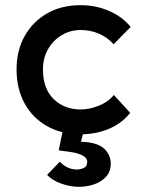

<svg xmlns="http://www.w3.org/2000/svg" viewBox="-20 -502 567 742"><path d="M420 -135 483 -66Q451 -25 400.5 -4Q350 17 292 17Q217 17 161 -15Q105 -47 74.5 -103.5Q44 -160 44 -233Q44 -307 75.5 -363Q107 -419 162.5 -450.5Q218 -482 292 -482Q349 -482 400 -460.5Q451 -439 485 -398L419 -331Q395 -358 362 -372Q329 -386 292 -386Q252 -386 219 -366.5Q186 -347 166 -312.5Q146 -278 146 -233Q146 -160 187 -119.5Q228 -79 292 -79Q326 -79 362 -93.5Q398 -108 420 -135ZM285 220Q253 220 218 208Q183 196 162 174L211 123Q240 153 277 153Q291 153 304 147Q317 141 317 124Q317 108 298.5 98.5Q280 89 250 85L207 79L227 -20H309L293 46Q311 46 328 49Q369 56 388.5 78.5Q408 101 408 130Q408 162 389 182Q370 202 342 211Q314 220 285 220Z"/></svg>

Font: Kreadon Light
Style: Bold
Weight: 600
Designer: Reiya WATANABE
Foundry: StudioGnu
Version: Version 1.003; ttfautohint (v1.8.4.7-5d5b);gftools[0.9.32]